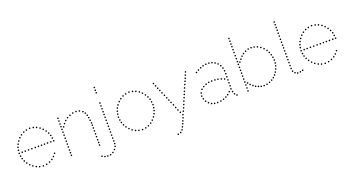

<svg xmlns="http://www.w3.org/2000/svg" viewBox="-54 -1479 4504 2441"><g transform="rotate(-20 2197.5 -258.5)"><path d="M296 -504Q286 -504 286 -514Q286 -524 296 -524Q306 -524 306 -514Q306 -504 296 -504ZM342 -497Q332 -497 332 -507Q332 -517 342 -517Q352 -517 352 -507Q352 -497 342 -497ZM382 -484Q372 -484 372 -494Q372 -504 382 -504Q392 -504 392 -494Q392 -484 382 -484ZM421 -461Q411 -461 411 -471Q411 -481 421 -481Q431 -481 431 -471Q431 -461 421 -461ZM453 -433Q443 -433 443 -443Q443 -453 453 -453Q463 -453 463 -443Q463 -433 453 -433ZM502 -364Q492 -364 492 -374Q492 -384 502 -384Q512 -384 512 -374Q512 -364 502 -364ZM517 -327Q507 -327 507 -337Q507 -347 517 -347Q527 -347 527 -337Q527 -327 517 -327ZM529 -250Q519 -250 519 -260Q519 -270 529 -270Q539 -270 539 -260Q539 -250 529 -250ZM481 -399Q471 -399 471 -409Q471 -419 481 -419Q491 -419 491 -409Q491 -399 481 -399ZM524 -289Q514 -289 514 -299Q514 -309 524 -309Q534 -309 534 -299Q534 -289 524 -289ZM249 -497Q239 -497 239 -507Q239 -517 249 -517Q259 -517 259 -507Q259 -497 249 -497ZM209 -484Q199 -484 199 -494Q199 -504 209 -504Q219 -504 219 -494Q219 -484 209 -484ZM170 -461Q160 -461 160 -471Q160 -481 170 -481Q180 -481 180 -471Q180 -461 170 -461ZM138 -433Q128 -433 128 -443Q128 -453 138 -453Q148 -453 148 -443Q148 -433 138 -433ZM89 -364Q79 -364 79 -374Q79 -384 89 -384Q99 -384 99 -374Q99 -364 89 -364ZM74 -327Q64 -327 64 -337Q64 -347 74 -347Q84 -347 84 -337Q84 -327 74 -327ZM62 -250Q52 -250 52 -260Q52 -270 62 -270Q72 -270 72 -260Q72 -250 62 -250ZM110 -399Q100 -399 100 -409Q100 -419 110 -419Q120 -419 120 -409Q120 -399 110 -399ZM66 -290Q56 -290 56 -300Q56 -310 66 -310Q76 -310 76 -300Q76 -290 66 -290ZM296 -15Q306 -15 306 -5Q306 5 296 5Q286 5 286 -5Q286 -15 296 -15ZM343 -20Q353 -20 353 -10Q353 0 343 0Q333 0 333 -10Q333 -20 343 -20ZM387 -34Q397 -34 397 -24Q397 -14 387 -14Q377 -14 377 -24Q377 -34 387 -34ZM425 -55Q435 -55 435 -45Q435 -35 425 -35Q415 -35 415 -45Q415 -55 425 -55ZM457 -83Q467 -83 467 -73Q467 -63 457 -63Q447 -63 447 -73Q447 -83 457 -83ZM485 -117Q495 -117 495 -107Q495 -97 485 -97Q475 -97 475 -107Q475 -117 485 -117ZM248 -22Q258 -22 258 -12Q258 -2 248 -2Q238 -2 238 -12Q238 -22 248 -22ZM209 -37Q219 -37 219 -27Q219 -17 209 -17Q199 -17 199 -27Q199 -37 209 -37ZM170 -60Q180 -60 180 -50Q180 -40 170 -40Q160 -40 160 -50Q160 -60 170 -60ZM138 -88Q148 -88 148 -78Q148 -68 138 -68Q128 -68 128 -78Q128 -88 138 -88ZM89 -157Q99 -157 99 -147Q99 -137 89 -137Q79 -137 79 -147Q79 -157 89 -157ZM74 -194Q84 -194 84 -184Q84 -174 74 -174Q64 -174 64 -184Q64 -194 74 -194ZM110 -122Q120 -122 120 -112Q120 -102 110 -102Q100 -102 100 -112Q100 -122 110 -122ZM66 -231Q76 -231 76 -221Q76 -211 66 -211Q56 -211 56 -221Q56 -231 66 -231ZM490 -250Q480 -250 480 -260Q480 -270 490 -270Q500 -270 500 -260Q500 -250 490 -250ZM445 -250Q435 -250 435 -260Q435 -270 445 -270Q455 -270 455 -260Q455 -250 445 -250ZM404 -250Q394 -250 394 -260Q394 -270 404 -270Q414 -270 414 -260Q414 -250 404 -250ZM364 -250Q354 -250 354 -260Q354 -270 364 -270Q374 -270 374 -260Q374 -250 364 -250ZM322 -250Q312 -250 312 -260Q312 -270 322 -270Q332 -270 332 -260Q332 -250 322 -250ZM279 -250Q269 -250 269 -260Q269 -270 279 -270Q289 -270 289 -260Q289 -250 279 -250ZM233 -250Q223 -250 223 -260Q223 -270 233 -270Q243 -270 243 -260Q243 -250 233 -250ZM188 -250Q178 -250 178 -260Q178 -270 188 -270Q198 -270 198 -260Q198 -250 188 -250ZM144 -250Q134 -250 134 -260Q134 -270 144 -270Q154 -270 154 -260Q154 -250 144 -250ZM103 -250Q93 -250 93 -260Q93 -270 103 -270Q113 -270 113 -260Q113 -250 103 -250Z M677 -231Q667 -231 667 -241Q667 -251 677 -251Q687 -251 687 -241Q687 -231 677 -231ZM677 -191Q667 -191 667 -201Q667 -211 677 -211Q687 -211 687 -201Q687 -191 677 -191ZM677 -151Q667 -151 667 -161Q667 -171 677 -171Q687 -171 687 -161Q687 -151 677 -151ZM677 -113Q667 -113 667 -123Q667 -133 677 -133Q687 -133 687 -123Q687 -113 677 -113ZM677 -71Q667 -71 667 -81Q667 -91 677 -91Q687 -91 687 -81Q687 -71 677 -71ZM677 -35Q667 -35 667 -45Q667 -55 677 -55Q687 -55 687 -45Q687 -35 677 -35ZM677 0Q667 0 667 -10Q667 -20 677 -20Q687 -20 687 -10Q687 0 677 0ZM677 -500Q667 -500 667 -510Q667 -520 677 -520Q687 -520 687 -510Q687 -500 677 -500ZM677 -387Q667 -387 667 -397Q667 -407 677 -407Q687 -407 687 -397Q687 -387 677 -387ZM677 -350Q667 -350 667 -360Q667 -370 677 -370Q687 -370 687 -360Q687 -350 677 -350ZM677 -312Q667 -312 667 -322Q667 -332 677 -332Q687 -332 687 -322Q687 -312 677 -312ZM677 -272Q667 -272 667 -282Q667 -292 677 -292Q687 -292 687 -282Q687 -272 677 -272ZM677 -423Q667 -423 667 -433Q667 -443 677 -443Q687 -443 687 -433Q687 -423 677 -423ZM677 -463Q667 -463 667 -473Q667 -483 677 -483Q687 -483 687 -473Q687 -463 677 -463ZM1058 -231Q1048 -231 1048 -241Q1048 -251 1058 -251Q1068 -251 1068 -241Q1068 -231 1058 -231ZM1058 -191Q1048 -191 1048 -201Q1048 -211 1058 -211Q1068 -211 1068 -201Q1068 -191 1058 -191ZM1058 -151Q1048 -151 1048 -161Q1048 -171 1058 -171Q1068 -171 1068 -161Q1068 -151 1058 -151ZM1058 -113Q1048 -113 1048 -123Q1048 -133 1058 -133Q1068 -133 1068 -123Q1068 -113 1058 -113ZM1058 -71Q1048 -71 1048 -81Q1048 -91 1058 -91Q1068 -91 1068 -81Q1068 -71 1058 -71ZM1058 -35Q1048 -35 1048 -45Q1048 -55 1058 -55Q1068 -55 1068 -45Q1068 -35 1058 -35ZM1058 0Q1048 0 1048 -10Q1048 -20 1058 -20Q1068 -20 1068 -10Q1068 0 1058 0ZM877 -499Q867 -499 867 -509Q867 -519 877 -519Q887 -519 887 -509Q887 -499 877 -499ZM922 -503Q912 -503 912 -513Q912 -523 922 -523Q932 -523 932 -513Q932 -503 922 -503ZM965 -494Q955 -494 955 -504Q955 -514 965 -514Q975 -514 975 -504Q975 -494 965 -494ZM1004 -471Q994 -471 994 -481Q994 -491 1004 -491Q1014 -491 1014 -481Q1014 -471 1004 -471ZM1026 -443Q1016 -443 1016 -453Q1016 -463 1026 -463Q1036 -463 1036 -453Q1036 -443 1026 -443ZM1048 -374Q1038 -374 1038 -384Q1038 -394 1048 -394Q1058 -394 1058 -384Q1058 -374 1048 -374ZM1053 -337Q1043 -337 1043 -347Q1043 -357 1053 -357Q1063 -357 1063 -347Q1063 -337 1053 -337ZM1040 -409Q1030 -409 1030 -419Q1030 -429 1040 -429Q1050 -429 1050 -419Q1050 -409 1040 -409ZM1058 -299Q1048 -299 1048 -309Q1048 -319 1058 -319Q1068 -319 1068 -309Q1068 -299 1058 -299ZM834 -484Q824 -484 824 -494Q824 -504 834 -504Q844 -504 844 -494Q844 -484 834 -484ZM1058 -268Q1048 -268 1048 -278Q1048 -288 1058 -288Q1068 -288 1068 -278Q1068 -268 1058 -268ZM795 -466Q785 -466 785 -476Q785 -486 795 -486Q805 -486 805 -476Q805 -466 795 -466ZM761 -440Q751 -440 751 -450Q751 -460 761 -460Q771 -460 771 -450Q771 -440 761 -440ZM733 -408Q723 -408 723 -418Q723 -428 733 -428Q743 -428 743 -418Q743 -408 733 -408ZM708 -373Q698 -373 698 -383Q698 -393 708 -393Q718 -393 718 -383Q718 -373 708 -373Z M1245 -226Q1235 -226 1235 -236Q1235 -246 1245 -246Q1255 -246 1255 -236Q1255 -226 1245 -226ZM1245 -186Q1235 -186 1235 -196Q1235 -206 1245 -206Q1255 -206 1255 -196Q1255 -186 1245 -186ZM1245 -146Q1235 -146 1235 -156Q1235 -166 1245 -166Q1255 -166 1255 -156Q1255 -146 1245 -146ZM1245 -108Q1235 -108 1235 -118Q1235 -128 1245 -128Q1255 -128 1255 -118Q1255 -108 1245 -108ZM1245 -66Q1235 -66 1235 -76Q1235 -86 1245 -86Q1255 -86 1255 -76Q1255 -66 1245 -66ZM1245 -26Q1235 -26 1235 -36Q1235 -46 1245 -46Q1255 -46 1255 -36Q1255 -26 1245 -26ZM1246 13Q1236 13 1236 3Q1236 -7 1246 -7Q1256 -7 1256 3Q1256 13 1246 13ZM1245 -500Q1235 -500 1235 -510Q1235 -520 1245 -520Q1255 -520 1255 -510Q1255 -500 1245 -500ZM1245 -382Q1235 -382 1235 -392Q1235 -402 1245 -402Q1255 -402 1255 -392Q1255 -382 1245 -382ZM1245 -345Q1235 -345 1235 -355Q1235 -365 1245 -365Q1255 -365 1255 -355Q1255 -345 1245 -345ZM1245 -307Q1235 -307 1235 -317Q1235 -327 1245 -327Q1255 -327 1255 -317Q1255 -307 1245 -307ZM1245 -267Q1235 -267 1235 -277Q1235 -287 1245 -287Q1255 -287 1255 -277Q1255 -267 1245 -267ZM1245 -422Q1235 -422 1235 -432Q1235 -442 1245 -442Q1255 -442 1255 -432Q1255 -422 1245 -422ZM1245 -461Q1235 -461 1235 -471Q1235 -481 1245 -481Q1255 -481 1255 -471Q1255 -461 1245 -461ZM1245 -710Q1235 -710 1235 -720Q1235 -730 1245 -730Q1255 -730 1255 -720Q1255 -710 1245 -710ZM1245 -638Q1235 -638 1235 -648Q1235 -658 1245 -658Q1255 -658 1255 -648Q1255 -638 1245 -638ZM1245 -673Q1235 -673 1235 -683Q1235 -693 1245 -693Q1255 -693 1255 -683Q1255 -673 1245 -673ZM1245 49Q1235 49 1235 39Q1235 29 1245 29Q1255 29 1255 39Q1255 49 1245 49ZM1238 84Q1228 84 1228 74Q1228 64 1238 64Q1248 64 1248 74Q1248 84 1238 84ZM1217 119Q1207 119 1207 109Q1207 99 1217 99Q1227 99 1227 109Q1227 119 1217 119ZM1185 147Q1175 147 1175 137Q1175 127 1185 127Q1195 127 1195 137Q1195 147 1185 147ZM1148 164Q1138 164 1138 154Q1138 144 1148 144Q1158 144 1158 154Q1158 164 1148 164ZM1039 144Q1029 144 1029 134Q1029 124 1039 124Q1049 124 1049 134Q1049 144 1039 144ZM1073 161Q1063 161 1063 151Q1063 141 1073 141Q1083 141 1083 151Q1083 161 1073 161ZM1109 167Q1099 167 1099 157Q1099 147 1109 147Q1119 147 1119 157Q1119 167 1109 167Z M1639 -504Q1629 -504 1629 -514Q1629 -524 1639 -524Q1649 -524 1649 -514Q1649 -504 1639 -504ZM1685 -497Q1675 -497 1675 -507Q1675 -517 1685 -517Q1695 -517 1695 -507Q1695 -497 1685 -497ZM1725 -484Q1715 -484 1715 -494Q1715 -504 1725 -504Q1735 -504 1735 -494Q1735 -484 1725 -484ZM1764 -461Q1754 -461 1754 -471Q1754 -481 1764 -481Q1774 -481 1774 -471Q1774 -461 1764 -461ZM1796 -433Q1786 -433 1786 -443Q1786 -453 1796 -453Q1806 -453 1806 -443Q1806 -433 1796 -433ZM1845 -364Q1835 -364 1835 -374Q1835 -384 1845 -384Q1855 -384 1855 -374Q1855 -364 1845 -364ZM1860 -327Q1850 -327 1850 -337Q1850 -347 1860 -347Q1870 -347 1870 -337Q1870 -327 1860 -327ZM1872 -250Q1862 -250 1862 -260Q1862 -270 1872 -270Q1882 -270 1882 -260Q1882 -250 1872 -250ZM1824 -399Q1814 -399 1814 -409Q1814 -419 1824 -419Q1834 -419 1834 -409Q1834 -399 1824 -399ZM1867 -289Q1857 -289 1857 -299Q1857 -309 1867 -309Q1877 -309 1877 -299Q1877 -289 1867 -289ZM1592 -497Q1582 -497 1582 -507Q1582 -517 1592 -517Q1602 -517 1602 -507Q1602 -497 1592 -497ZM1552 -484Q1542 -484 1542 -494Q1542 -504 1552 -504Q1562 -504 1562 -494Q1562 -484 1552 -484ZM1513 -461Q1503 -461 1503 -471Q1503 -481 1513 -481Q1523 -481 1523 -471Q1523 -461 1513 -461ZM1481 -433Q1471 -433 1471 -443Q1471 -453 1481 -453Q1491 -453 1491 -443Q1491 -433 1481 -433ZM1432 -364Q1422 -364 1422 -374Q1422 -384 1432 -384Q1442 -384 1442 -374Q1442 -364 1432 -364ZM1417 -327Q1407 -327 1407 -337Q1407 -347 1417 -347Q1427 -347 1427 -337Q1427 -327 1417 -327ZM1405 -250Q1395 -250 1395 -260Q1395 -270 1405 -270Q1415 -270 1415 -260Q1415 -250 1405 -250ZM1453 -399Q1443 -399 1443 -409Q1443 -419 1453 -419Q1463 -419 1463 -409Q1463 -399 1453 -399ZM1409 -290Q1399 -290 1399 -300Q1399 -310 1409 -310Q1419 -310 1419 -300Q1419 -290 1409 -290ZM1639 -17Q1649 -17 1649 -7Q1649 3 1639 3Q1629 3 1629 -7Q1629 -17 1639 -17ZM1685 -24Q1695 -24 1695 -14Q1695 -4 1685 -4Q1675 -4 1675 -14Q1675 -24 1685 -24ZM1725 -37Q1735 -37 1735 -27Q1735 -17 1725 -17Q1715 -17 1715 -27Q1715 -37 1725 -37ZM1764 -60Q1774 -60 1774 -50Q1774 -40 1764 -40Q1754 -40 1754 -50Q1754 -60 1764 -60ZM1796 -88Q1806 -88 1806 -78Q1806 -68 1796 -68Q1786 -68 1786 -78Q1786 -88 1796 -88ZM1845 -157Q1855 -157 1855 -147Q1855 -137 1845 -137Q1835 -137 1835 -147Q1835 -157 1845 -157ZM1860 -194Q1870 -194 1870 -184Q1870 -174 1860 -174Q1850 -174 1850 -184Q1850 -194 1860 -194ZM1824 -122Q1834 -122 1834 -112Q1834 -102 1824 -102Q1814 -102 1814 -112Q1814 -122 1824 -122ZM1868 -231Q1878 -231 1878 -221Q1878 -211 1868 -211Q1858 -211 1858 -221Q1858 -231 1868 -231ZM1592 -24Q1602 -24 1602 -14Q1602 -4 1592 -4Q1582 -4 1582 -14Q1582 -24 1592 -24ZM1552 -37Q1562 -37 1562 -27Q1562 -17 1552 -17Q1542 -17 1542 -27Q1542 -37 1552 -37ZM1513 -60Q1523 -60 1523 -50Q1523 -40 1513 -40Q1503 -40 1503 -50Q1503 -60 1513 -60ZM1481 -88Q1491 -88 1491 -78Q1491 -68 1481 -68Q1471 -68 1471 -78Q1471 -88 1481 -88ZM1432 -157Q1442 -157 1442 -147Q1442 -137 1432 -137Q1422 -137 1422 -147Q1422 -157 1432 -157ZM1417 -194Q1427 -194 1427 -184Q1427 -174 1417 -174Q1407 -174 1407 -184Q1407 -194 1417 -194ZM1453 -122Q1463 -122 1463 -112Q1463 -102 1453 -102Q1443 -102 1443 -112Q1443 -122 1453 -122ZM1409 -231Q1419 -231 1419 -221Q1419 -211 1409 -211Q1399 -211 1399 -221Q1399 -231 1409 -231Z M1984 -463Q1974 -463 1974 -473Q1974 -483 1984 -483Q1994 -483 1994 -473Q1994 -463 1984 -463ZM1999 -426Q1989 -426 1989 -436Q1989 -446 1999 -446Q2009 -446 2009 -436Q2009 -426 1999 -426ZM2015 -390Q2005 -390 2005 -400Q2005 -410 2015 -410Q2025 -410 2025 -400Q2025 -390 2015 -390ZM2031 -352Q2021 -352 2021 -362Q2021 -372 2031 -372Q2041 -372 2041 -362Q2041 -352 2031 -352ZM2049 -312Q2039 -312 2039 -322Q2039 -332 2049 -332Q2059 -332 2059 -322Q2059 -312 2049 -312ZM2066 -272Q2056 -272 2056 -282Q2056 -292 2066 -292Q2076 -292 2076 -282Q2076 -272 2066 -272ZM2081 -236Q2071 -236 2071 -246Q2071 -256 2081 -256Q2091 -256 2091 -246Q2091 -236 2081 -236ZM2097 -198Q2087 -198 2087 -208Q2087 -218 2097 -218Q2107 -218 2107 -208Q2107 -198 2097 -198ZM2115 -158Q2105 -158 2105 -168Q2105 -178 2115 -178Q2125 -178 2125 -168Q2125 -158 2115 -158ZM2131 -117Q2121 -117 2121 -127Q2121 -137 2131 -137Q2141 -137 2141 -127Q2141 -117 2131 -117ZM2147 -78Q2137 -78 2137 -88Q2137 -98 2147 -98Q2157 -98 2157 -88Q2157 -78 2147 -78ZM2186 0Q2176 0 2176 -10Q2176 -20 2186 -20Q2196 -20 2196 -10Q2196 0 2186 0ZM2165 -40Q2155 -40 2155 -50Q2155 -60 2165 -60Q2175 -60 2175 -50Q2175 -40 2165 -40ZM1969 -500Q1959 -500 1959 -510Q1959 -520 1969 -520Q1979 -520 1979 -510Q1979 -500 1969 -500ZM2387 -463Q2377 -463 2377 -473Q2377 -483 2387 -483Q2397 -483 2397 -473Q2397 -463 2387 -463ZM2372 -426Q2362 -426 2362 -436Q2362 -446 2372 -446Q2382 -446 2382 -436Q2382 -426 2372 -426ZM2356 -390Q2346 -390 2346 -400Q2346 -410 2356 -410Q2366 -410 2366 -400Q2366 -390 2356 -390ZM2340 -352Q2330 -352 2330 -362Q2330 -372 2340 -372Q2350 -372 2350 -362Q2350 -352 2340 -352ZM2322 -312Q2312 -312 2312 -322Q2312 -332 2322 -332Q2332 -332 2332 -322Q2332 -312 2322 -312ZM2305 -272Q2295 -272 2295 -282Q2295 -292 2305 -292Q2315 -292 2315 -282Q2315 -272 2305 -272ZM2290 -236Q2280 -236 2280 -246Q2280 -256 2290 -256Q2300 -256 2300 -246Q2300 -236 2290 -236ZM2274 -198Q2264 -198 2264 -208Q2264 -218 2274 -218Q2284 -218 2284 -208Q2284 -198 2274 -198ZM2256 -158Q2246 -158 2246 -168Q2246 -178 2256 -178Q2266 -178 2266 -168Q2266 -158 2256 -158ZM2240 -117Q2230 -117 2230 -127Q2230 -137 2240 -137Q2250 -137 2250 -127Q2250 -117 2240 -117ZM2224 -78Q2214 -78 2214 -88Q2214 -98 2224 -98Q2234 -98 2234 -88Q2234 -78 2224 -78ZM2206 -40Q2196 -40 2196 -50Q2196 -60 2206 -60Q2216 -60 2216 -50Q2216 -40 2206 -40ZM2402 -500Q2392 -500 2392 -510Q2392 -520 2402 -520Q2412 -520 2412 -510Q2412 -500 2402 -500ZM2045 213Q2035 213 2035 203Q2035 193 2045 193Q2055 193 2055 203Q2055 213 2045 213ZM2082 203Q2072 203 2072 193Q2072 183 2082 183Q2092 183 2092 193Q2092 203 2082 203ZM2109 177Q2099 177 2099 167Q2099 157 2109 157Q2119 157 2119 167Q2119 177 2109 177ZM2127 143Q2117 143 2117 133Q2117 123 2127 123Q2137 123 2137 133Q2137 143 2127 143ZM2144 108Q2134 108 2134 98Q2134 88 2144 88Q2154 88 2154 98Q2154 108 2144 108ZM2158 74Q2148 74 2148 64Q2148 54 2158 54Q2168 54 2168 64Q2168 74 2158 74ZM2174 38Q2164 38 2164 28Q2164 18 2174 18Q2184 18 2184 28Q2184 38 2174 38Z M2639 -496Q2629 -496 2629 -506Q2629 -516 2639 -516Q2649 -516 2649 -506Q2649 -496 2639 -496ZM2679 -503Q2669 -503 2669 -513Q2669 -523 2679 -523Q2689 -523 2689 -513Q2689 -503 2679 -503ZM2720 -503Q2710 -503 2710 -513Q2710 -523 2720 -523Q2730 -523 2730 -513Q2730 -503 2720 -503ZM2759 -495Q2749 -495 2749 -505Q2749 -515 2759 -515Q2769 -515 2769 -505Q2769 -495 2759 -495ZM2566 -466Q2556 -466 2556 -476Q2556 -486 2566 -486Q2576 -486 2576 -476Q2576 -466 2566 -466ZM2795 -478Q2785 -478 2785 -488Q2785 -498 2795 -498Q2805 -498 2805 -488Q2805 -478 2795 -478ZM2827 -453Q2817 -453 2817 -463Q2817 -473 2827 -473Q2837 -473 2837 -463Q2837 -453 2827 -453ZM2851 -420Q2841 -420 2841 -430Q2841 -440 2851 -440Q2861 -440 2861 -430Q2861 -420 2851 -420ZM2867 -383Q2857 -383 2857 -393Q2857 -403 2867 -403Q2877 -403 2877 -393Q2877 -383 2867 -383ZM2874 -343Q2864 -343 2864 -353Q2864 -363 2874 -363Q2884 -363 2884 -353Q2884 -343 2874 -343ZM2876 -303Q2866 -303 2866 -313Q2866 -323 2876 -323Q2886 -323 2886 -313Q2886 -303 2876 -303ZM2595 -263Q2585 -263 2585 -273Q2585 -283 2595 -283Q2605 -283 2605 -273Q2605 -263 2595 -263ZM2635 -274Q2625 -274 2625 -284Q2625 -294 2635 -294Q2645 -294 2645 -284Q2645 -274 2635 -274ZM2800 -260Q2790 -260 2790 -270Q2790 -280 2800 -280Q2810 -280 2810 -270Q2810 -260 2800 -260ZM2839 -245Q2829 -245 2829 -255Q2829 -265 2839 -265Q2849 -265 2849 -255Q2849 -245 2839 -245ZM2875 -261Q2865 -261 2865 -271Q2865 -281 2875 -281Q2885 -281 2885 -271Q2885 -261 2875 -261ZM2524 -220Q2514 -220 2514 -230Q2514 -240 2524 -240Q2534 -240 2534 -230Q2534 -220 2524 -220ZM2875 -220Q2865 -220 2865 -230Q2865 -240 2875 -240Q2885 -240 2885 -230Q2885 -220 2875 -220ZM2499 -180Q2489 -180 2489 -190Q2489 -200 2499 -200Q2509 -200 2509 -190Q2509 -180 2499 -180ZM2875 -180Q2865 -180 2865 -190Q2865 -200 2875 -200Q2885 -200 2885 -190Q2885 -180 2875 -180ZM2875 -140Q2865 -140 2865 -150Q2865 -160 2875 -160Q2885 -160 2885 -150Q2885 -140 2875 -140ZM2499 -100Q2489 -100 2489 -110Q2489 -120 2499 -120Q2509 -120 2509 -110Q2509 -100 2499 -100ZM2872 -100Q2862 -100 2862 -110Q2862 -120 2872 -120Q2882 -120 2882 -110Q2882 -100 2872 -100ZM2516 -62Q2506 -62 2506 -72Q2506 -82 2516 -82Q2526 -82 2526 -72Q2526 -62 2516 -62ZM2840 -73Q2830 -73 2830 -83Q2830 -93 2840 -93Q2850 -93 2850 -83Q2850 -73 2840 -73ZM2880 -60Q2870 -60 2870 -70Q2870 -80 2880 -80Q2890 -80 2890 -70Q2890 -60 2880 -60ZM2543 -32Q2533 -32 2533 -42Q2533 -52 2543 -52Q2553 -52 2553 -42Q2553 -32 2543 -32ZM2775 -24Q2765 -24 2765 -34Q2765 -44 2775 -44Q2785 -44 2785 -34Q2785 -24 2775 -24ZM2808 -44Q2798 -44 2798 -54Q2798 -64 2808 -64Q2818 -64 2818 -54Q2818 -44 2808 -44ZM2893 -25Q2883 -25 2883 -35Q2883 -45 2893 -45Q2903 -45 2903 -35Q2903 -25 2893 -25ZM2602 -483Q2592 -483 2592 -493Q2592 -503 2602 -503Q2612 -503 2612 -493Q2612 -483 2602 -483ZM2532 -445Q2522 -445 2522 -455Q2522 -465 2532 -465Q2542 -465 2542 -455Q2542 -445 2532 -445ZM2918 0Q2908 0 2908 -10Q2908 -20 2918 -20Q2928 -20 2928 -10Q2928 0 2918 0ZM2491 -140Q2481 -140 2481 -150Q2481 -160 2491 -160Q2501 -160 2501 -150Q2501 -140 2491 -140ZM2758 -272Q2748 -272 2748 -282Q2748 -292 2758 -292Q2768 -292 2768 -282Q2768 -272 2758 -272ZM2719 -276Q2709 -276 2709 -286Q2709 -296 2719 -296Q2729 -296 2729 -286Q2729 -276 2719 -276ZM2676 -277Q2666 -277 2666 -287Q2666 -297 2676 -297Q2686 -297 2686 -287Q2686 -277 2676 -277ZM2557 -245Q2547 -245 2547 -255Q2547 -265 2557 -265Q2567 -265 2567 -255Q2567 -245 2557 -245ZM2577 -9Q2567 -9 2567 -19Q2567 -29 2577 -29Q2587 -29 2587 -19Q2587 -9 2577 -9ZM2614 3Q2604 3 2604 -7Q2604 -17 2614 -17Q2624 -17 2624 -7Q2624 3 2614 3ZM2654 6Q2644 6 2644 -4Q2644 -14 2654 -14Q2664 -14 2664 -4Q2664 6 2654 6ZM2699 2Q2689 2 2689 -8Q2689 -18 2699 -18Q2709 -18 2709 -8Q2709 2 2699 2ZM2739 -8Q2729 -8 2729 -18Q2729 -28 2739 -28Q2749 -28 2749 -18Q2749 -8 2739 -8Z M3211 -486Q3201 -486 3201 -496Q3201 -506 3211 -506Q3221 -506 3221 -496Q3221 -486 3211 -486ZM3251 -500Q3241 -500 3241 -510Q3241 -520 3251 -520Q3261 -520 3261 -510Q3261 -500 3251 -500ZM3291 -504Q3281 -504 3281 -514Q3281 -524 3291 -524Q3301 -524 3301 -514Q3301 -504 3291 -504ZM3331 -499Q3321 -499 3321 -509Q3321 -519 3331 -519Q3341 -519 3341 -509Q3341 -499 3331 -499ZM3371 -486Q3361 -486 3361 -496Q3361 -506 3371 -506Q3381 -506 3381 -496Q3381 -486 3371 -486ZM3176 -466Q3166 -466 3166 -476Q3166 -486 3176 -486Q3186 -486 3186 -476Q3186 -466 3176 -466ZM3409 -464Q3399 -464 3399 -474Q3399 -484 3409 -484Q3419 -484 3419 -474Q3419 -464 3409 -464ZM3146 -442Q3136 -442 3136 -452Q3136 -462 3146 -462Q3156 -462 3156 -452Q3156 -442 3146 -442ZM3442 -435Q3432 -435 3432 -445Q3432 -455 3442 -455Q3452 -455 3452 -445Q3452 -435 3442 -435ZM3488 -368Q3478 -368 3478 -378Q3478 -388 3488 -388Q3498 -388 3498 -378Q3498 -368 3488 -368ZM3502 -332Q3492 -332 3492 -342Q3492 -352 3502 -352Q3512 -352 3512 -342Q3512 -332 3502 -332ZM3515 -256Q3505 -256 3505 -266Q3505 -276 3515 -276Q3525 -276 3525 -266Q3525 -256 3515 -256ZM3513 -216Q3503 -216 3503 -226Q3503 -236 3513 -236Q3523 -236 3523 -226Q3523 -216 3513 -216ZM3506 -180Q3496 -180 3496 -190Q3496 -200 3506 -200Q3516 -200 3516 -190Q3516 -180 3506 -180ZM3493 -142Q3483 -142 3483 -152Q3483 -162 3493 -162Q3503 -162 3503 -152Q3503 -142 3493 -142ZM3475 -107Q3465 -107 3465 -117Q3465 -127 3475 -127Q3485 -127 3485 -117Q3485 -107 3475 -107ZM3120 -69Q3110 -69 3110 -79Q3110 -89 3120 -89Q3130 -89 3130 -79Q3130 -69 3120 -69ZM3453 -76Q3443 -76 3443 -86Q3443 -96 3453 -96Q3463 -96 3463 -86Q3463 -76 3453 -76ZM3178 -23Q3168 -23 3168 -33Q3168 -43 3178 -43Q3188 -43 3188 -33Q3188 -23 3178 -23ZM3211 -10Q3201 -10 3201 -20Q3201 -30 3211 -30Q3221 -30 3221 -20Q3221 -10 3211 -10ZM3362 -10Q3352 -10 3352 -20Q3352 -30 3362 -30Q3372 -30 3372 -20Q3372 -10 3362 -10ZM3396 -27Q3386 -27 3386 -37Q3386 -47 3396 -47Q3406 -47 3406 -37Q3406 -27 3396 -27ZM3067 -241Q3057 -241 3057 -251Q3057 -261 3067 -261Q3077 -261 3077 -251Q3077 -241 3067 -241ZM3067 -201Q3057 -201 3057 -211Q3057 -221 3067 -221Q3077 -221 3077 -211Q3077 -201 3067 -201ZM3067 -161Q3057 -161 3057 -171Q3057 -181 3067 -181Q3077 -181 3077 -171Q3077 -161 3067 -161ZM3067 -121Q3057 -121 3057 -131Q3057 -141 3067 -141Q3077 -141 3077 -131Q3077 -121 3067 -121ZM3067 -81Q3057 -81 3057 -91Q3057 -101 3067 -101Q3077 -101 3077 -91Q3077 -81 3067 -81ZM3067 -41Q3057 -41 3057 -51Q3057 -61 3067 -61Q3077 -61 3077 -51Q3077 -41 3067 -41ZM3067 -1Q3057 -1 3057 -11Q3057 -21 3067 -21Q3077 -21 3077 -11Q3077 -1 3067 -1ZM3067 -559Q3057 -559 3057 -569Q3057 -579 3067 -579Q3077 -579 3077 -569Q3077 -559 3067 -559ZM3067 -520Q3057 -520 3057 -530Q3057 -540 3067 -540Q3077 -540 3077 -530Q3077 -520 3067 -520ZM3067 -477Q3057 -477 3057 -487Q3057 -497 3067 -497Q3077 -497 3077 -487Q3077 -477 3067 -477ZM3067 -397Q3057 -397 3057 -407Q3057 -417 3067 -417Q3077 -417 3077 -407Q3077 -397 3067 -397ZM3067 -360Q3057 -360 3057 -370Q3057 -380 3067 -380Q3077 -380 3077 -370Q3077 -360 3067 -360ZM3067 -320Q3057 -320 3057 -330Q3057 -340 3067 -340Q3077 -340 3077 -330Q3077 -320 3067 -320ZM3067 -280Q3057 -280 3057 -290Q3057 -300 3067 -300Q3077 -300 3077 -290Q3077 -280 3067 -280ZM3067 -710Q3057 -710 3057 -720Q3057 -730 3067 -730Q3077 -730 3077 -720Q3077 -710 3067 -710ZM3067 -673Q3057 -673 3057 -683Q3057 -693 3067 -693Q3077 -693 3077 -683Q3077 -673 3067 -673ZM3067 -635Q3057 -635 3057 -645Q3057 -655 3067 -655Q3077 -655 3077 -645Q3077 -635 3067 -635ZM3067 -599Q3057 -599 3057 -609Q3057 -619 3067 -619Q3077 -619 3077 -609Q3077 -599 3067 -599ZM3067 -437Q3057 -437 3057 -447Q3057 -457 3067 -457Q3077 -457 3077 -447Q3077 -437 3067 -437ZM3470 -402Q3460 -402 3460 -412Q3460 -422 3470 -422Q3480 -422 3480 -412Q3480 -402 3470 -402ZM3511 -295Q3501 -295 3501 -305Q3501 -315 3511 -315Q3521 -315 3521 -305Q3521 -295 3511 -295ZM3120 -411Q3110 -411 3110 -421Q3110 -431 3120 -431Q3130 -431 3130 -421Q3130 -411 3120 -411ZM3095 -380Q3085 -380 3085 -390Q3085 -400 3095 -400Q3105 -400 3105 -390Q3105 -380 3095 -380ZM3096 -98Q3086 -98 3086 -108Q3086 -118 3096 -118Q3106 -118 3106 -108Q3106 -98 3096 -98ZM3283 6Q3273 6 3273 -4Q3273 -14 3283 -14Q3293 -14 3293 -4Q3293 6 3283 6ZM3245 2Q3235 2 3235 -8Q3235 -18 3245 -18Q3255 -18 3255 -8Q3255 2 3245 2ZM3149 -44Q3139 -44 3139 -54Q3139 -64 3149 -64Q3159 -64 3159 -54Q3159 -44 3149 -44ZM3323 2Q3313 2 3313 -8Q3313 -18 3323 -18Q3333 -18 3333 -8Q3333 2 3323 2ZM3427 -49Q3417 -49 3417 -59Q3417 -69 3427 -69Q3437 -69 3437 -59Q3437 -49 3427 -49Z M3810 -10Q3800 -10 3800 -20Q3800 -30 3810 -30Q3820 -30 3820 -20Q3820 -10 3810 -10ZM3679 -241Q3669 -241 3669 -251Q3669 -261 3679 -261Q3689 -261 3689 -251Q3689 -241 3679 -241ZM3679 -201Q3669 -201 3669 -211Q3669 -221 3679 -221Q3689 -221 3689 -211Q3689 -201 3679 -201ZM3679 -161Q3669 -161 3669 -171Q3669 -181 3679 -181Q3689 -181 3689 -171Q3689 -161 3679 -161ZM3679 -121Q3669 -121 3669 -131Q3669 -141 3679 -141Q3689 -141 3689 -131Q3689 -121 3679 -121ZM3679 -81Q3669 -81 3669 -91Q3669 -101 3679 -101Q3689 -101 3689 -91Q3689 -81 3679 -81ZM3685 -43Q3675 -43 3675 -53Q3675 -63 3685 -63Q3695 -63 3695 -53Q3695 -43 3685 -43ZM3707 -14Q3697 -14 3697 -24Q3697 -34 3707 -34Q3717 -34 3717 -24Q3717 -14 3707 -14ZM3679 -559Q3669 -559 3669 -569Q3669 -579 3679 -579Q3689 -579 3689 -569Q3689 -559 3679 -559ZM3679 -520Q3669 -520 3669 -530Q3669 -540 3679 -540Q3689 -540 3689 -530Q3689 -520 3679 -520ZM3679 -477Q3669 -477 3669 -487Q3669 -497 3679 -497Q3689 -497 3689 -487Q3689 -477 3679 -477ZM3679 -397Q3669 -397 3669 -407Q3669 -417 3679 -417Q3689 -417 3689 -407Q3689 -397 3679 -397ZM3679 -360Q3669 -360 3669 -370Q3669 -380 3679 -380Q3689 -380 3689 -370Q3689 -360 3679 -360ZM3679 -320Q3669 -320 3669 -330Q3669 -340 3679 -340Q3689 -340 3689 -330Q3689 -320 3679 -320ZM3679 -280Q3669 -280 3669 -290Q3669 -300 3679 -300Q3689 -300 3689 -290Q3689 -280 3679 -280ZM3679 -710Q3669 -710 3669 -720Q3669 -730 3679 -730Q3689 -730 3689 -720Q3689 -710 3679 -710ZM3679 -673Q3669 -673 3669 -683Q3669 -693 3679 -693Q3689 -693 3689 -683Q3689 -673 3679 -673ZM3679 -635Q3669 -635 3669 -645Q3669 -655 3679 -655Q3689 -655 3689 -645Q3689 -635 3679 -635ZM3679 -599Q3669 -599 3669 -609Q3669 -619 3679 -619Q3689 -619 3689 -609Q3689 -599 3679 -599ZM3679 -437Q3669 -437 3669 -447Q3669 -457 3679 -457Q3689 -457 3689 -447Q3689 -437 3679 -437ZM3739 1Q3729 1 3729 -9Q3729 -19 3739 -19Q3749 -19 3749 -9Q3749 1 3739 1ZM3776 -1Q3766 -1 3766 -11Q3766 -21 3776 -21Q3786 -21 3786 -11Q3786 -1 3776 -1Z M4110 -504Q4100 -504 4100 -514Q4100 -524 4110 -524Q4120 -524 4120 -514Q4120 -504 4110 -504ZM4156 -497Q4146 -497 4146 -507Q4146 -517 4156 -517Q4166 -517 4166 -507Q4166 -497 4156 -497ZM4196 -484Q4186 -484 4186 -494Q4186 -504 4196 -504Q4206 -504 4206 -494Q4206 -484 4196 -484ZM4235 -461Q4225 -461 4225 -471Q4225 -481 4235 -481Q4245 -481 4245 -471Q4245 -461 4235 -461ZM4267 -433Q4257 -433 4257 -443Q4257 -453 4267 -453Q4277 -453 4277 -443Q4277 -433 4267 -433ZM4316 -364Q4306 -364 4306 -374Q4306 -384 4316 -384Q4326 -384 4326 -374Q4326 -364 4316 -364ZM4331 -327Q4321 -327 4321 -337Q4321 -347 4331 -347Q4341 -347 4341 -337Q4341 -327 4331 -327ZM4343 -250Q4333 -250 4333 -260Q4333 -270 4343 -270Q4353 -270 4353 -260Q4353 -250 4343 -250ZM4295 -399Q4285 -399 4285 -409Q4285 -419 4295 -419Q4305 -419 4305 -409Q4305 -399 4295 -399ZM4338 -289Q4328 -289 4328 -299Q4328 -309 4338 -309Q4348 -309 4348 -299Q4348 -289 4338 -289ZM4063 -497Q4053 -497 4053 -507Q4053 -517 4063 -517Q4073 -517 4073 -507Q4073 -497 4063 -497ZM4023 -484Q4013 -484 4013 -494Q4013 -504 4023 -504Q4033 -504 4033 -494Q4033 -484 4023 -484ZM3984 -461Q3974 -461 3974 -471Q3974 -481 3984 -481Q3994 -481 3994 -471Q3994 -461 3984 -461ZM3952 -433Q3942 -433 3942 -443Q3942 -453 3952 -453Q3962 -453 3962 -443Q3962 -433 3952 -433ZM3903 -364Q3893 -364 3893 -374Q3893 -384 3903 -384Q3913 -384 3913 -374Q3913 -364 3903 -364ZM3888 -327Q3878 -327 3878 -337Q3878 -347 3888 -347Q3898 -347 3898 -337Q3898 -327 3888 -327ZM3876 -250Q3866 -250 3866 -260Q3866 -270 3876 -270Q3886 -270 3886 -260Q3886 -250 3876 -250ZM3924 -399Q3914 -399 3914 -409Q3914 -419 3924 -419Q3934 -419 3934 -409Q3934 -399 3924 -399ZM3880 -290Q3870 -290 3870 -300Q3870 -310 3880 -310Q3890 -310 3890 -300Q3890 -290 3880 -290ZM4110 -15Q4120 -15 4120 -5Q4120 5 4110 5Q4100 5 4100 -5Q4100 -15 4110 -15ZM4157 -20Q4167 -20 4167 -10Q4167 0 4157 0Q4147 0 4147 -10Q4147 -20 4157 -20ZM4201 -34Q4211 -34 4211 -24Q4211 -14 4201 -14Q4191 -14 4191 -24Q4191 -34 4201 -34ZM4239 -55Q4249 -55 4249 -45Q4249 -35 4239 -35Q4229 -35 4229 -45Q4229 -55 4239 -55ZM4271 -83Q4281 -83 4281 -73Q4281 -63 4271 -63Q4261 -63 4261 -73Q4261 -83 4271 -83ZM4299 -117Q4309 -117 4309 -107Q4309 -97 4299 -97Q4289 -97 4289 -107Q4289 -117 4299 -117ZM4062 -22Q4072 -22 4072 -12Q4072 -2 4062 -2Q4052 -2 4052 -12Q4052 -22 4062 -22ZM4023 -37Q4033 -37 4033 -27Q4033 -17 4023 -17Q4013 -17 4013 -27Q4013 -37 4023 -37ZM3984 -60Q3994 -60 3994 -50Q3994 -40 3984 -40Q3974 -40 3974 -50Q3974 -60 3984 -60ZM3952 -88Q3962 -88 3962 -78Q3962 -68 3952 -68Q3942 -68 3942 -78Q3942 -88 3952 -88ZM3903 -157Q3913 -157 3913 -147Q3913 -137 3903 -137Q3893 -137 3893 -147Q3893 -157 3903 -157ZM3888 -194Q3898 -194 3898 -184Q3898 -174 3888 -174Q3878 -174 3878 -184Q3878 -194 3888 -194ZM3924 -122Q3934 -122 3934 -112Q3934 -102 3924 -102Q3914 -102 3914 -112Q3914 -122 3924 -122ZM3880 -231Q3890 -231 3890 -221Q3890 -211 3880 -211Q3870 -211 3870 -221Q3870 -231 3880 -231ZM4304 -250Q4294 -250 4294 -260Q4294 -270 4304 -270Q4314 -270 4314 -260Q4314 -250 4304 -250ZM4259 -250Q4249 -250 4249 -260Q4249 -270 4259 -270Q4269 -270 4269 -260Q4269 -250 4259 -250ZM4218 -250Q4208 -250 4208 -260Q4208 -270 4218 -270Q4228 -270 4228 -260Q4228 -250 4218 -250ZM4178 -250Q4168 -250 4168 -260Q4168 -270 4178 -270Q4188 -270 4188 -260Q4188 -250 4178 -250ZM4136 -250Q4126 -250 4126 -260Q4126 -270 4136 -270Q4146 -270 4146 -260Q4146 -250 4136 -250ZM4093 -250Q4083 -250 4083 -260Q4083 -270 4093 -270Q4103 -270 4103 -260Q4103 -250 4093 -250ZM4047 -250Q4037 -250 4037 -260Q4037 -270 4047 -270Q4057 -270 4057 -260Q4057 -250 4047 -250ZM4002 -250Q3992 -250 3992 -260Q3992 -270 4002 -270Q4012 -270 4012 -260Q4012 -250 4002 -250ZM3958 -250Q3948 -250 3948 -260Q3948 -270 3958 -270Q3968 -270 3968 -260Q3968 -250 3958 -250ZM3917 -250Q3907 -250 3907 -260Q3907 -270 3917 -270Q3927 -270 3927 -260Q3927 -250 3917 -250Z"/></g></svg>

Font: Raleway Dots 
Style: Regular
Weight: 400
Version: Version 1.000